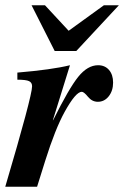

<svg xmlns="http://www.w3.org/2000/svg" viewBox="-41 -710 472 730"><path d="M25 -407V-434Q156 -445 225 -462L160 -253H161Q221 -374 256.5 -418Q292 -462 332 -462Q358 -462 373.5 -444Q389 -426 389 -396Q389 -365 372.5 -344Q356 -323 331 -323Q309 -323 293.5 -342Q278 -361 270 -361Q247 -361 205 -285Q169 -220 131 -99L100 0H-21Q81 -345 81 -382Q81 -396 69.5 -401.5Q58 -407 25 -407ZM411 -690 249 -516H167L79 -690H130L220 -593L354 -690Z"/></svg>

Font: STIX MathJax Latin
Style: Bold Italic
Weight: 700
Italic angle: -16.33°
Designer: MicroPress Inc., with final additions and corrections provided by Coen Hoffman, Elsevier (retired)
Version: Version 1.1.1